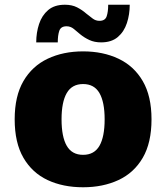

<svg xmlns="http://www.w3.org/2000/svg" viewBox="-20 -780 702 811"><path d="M42 -276Q42 -374 79 -437.5Q116 -501 181.5 -532Q247 -563 331 -563Q415 -563 480.5 -532Q546 -501 583 -437.5Q620 -374 620 -276Q620 -177 583 -113.5Q546 -50 480.5 -19.5Q415 11 331 11Q246 11 181 -19.5Q116 -50 79 -113.5Q42 -177 42 -276ZM240 -276Q240 -202 262 -164Q284 -126 331 -126Q378 -126 400 -164Q422 -202 422 -276Q422 -349 400 -387Q378 -425 331 -425Q284 -425 262 -387Q240 -349 240 -276ZM133 -601Q133 -642 145 -678.5Q157 -715 183.5 -737.5Q210 -760 254 -760Q284 -760 305.5 -749Q327 -738 344 -723Q358 -712 371 -702Q384 -692 400 -692Q424 -692 430.5 -711Q437 -730 437 -760H528Q528 -719 516 -682.5Q504 -646 477.5 -623.5Q451 -601 407 -601Q379 -601 357.5 -611Q336 -621 319 -635Q305 -647 291.5 -658Q278 -669 261 -669Q237 -669 230.5 -650Q224 -631 224 -601Z"/></svg>

Font: Kufam ExtraBold
Style: Regular
Weight: 800
Designer: Wael Morcos, Artur Schmal
Foundry: Original Type
Version: Version 1.300; ttfautohint (v1.8.3)